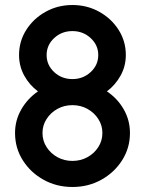

<svg xmlns="http://www.w3.org/2000/svg" viewBox="-20 -733 578 766"><path d="M269 13Q205.5 13 153.5 -16Q101.5 -45 70.8 -93.8Q40 -142.5 40 -202.5Q40 -253 65 -296.5Q90 -340 131.5 -368.5Q97.5 -393.5 76.8 -431.2Q56 -469 56 -513.5Q56 -568.5 84.8 -613.8Q113.5 -659 162 -686Q210.5 -713 269 -713Q327.5 -713 376 -686Q424.5 -659 453.2 -613.8Q482 -568.5 482 -513.5Q482 -469 461 -431.2Q440 -393.5 406.5 -368.5Q449 -340 473.8 -296.5Q498.5 -253 498.5 -202.5Q498.5 -143 467.5 -94Q436.5 -45 384.5 -16Q332.5 13 269 13ZM269 -417.5Q311.5 -417.5 341.8 -445.5Q372 -473.5 372 -513.5Q372 -553 341.8 -581Q311.5 -609 269 -609Q226 -609 196 -581Q166 -553 166 -513.5Q166 -473.5 196 -445.5Q226 -417.5 269 -417.5ZM269 -91Q302 -91 329 -106Q356 -121 372.2 -146.2Q388.5 -171.5 388.5 -202.5Q388.5 -233 372.2 -258.2Q356 -283.5 329 -298.5Q302 -313.5 269 -313.5Q236 -313.5 209 -298.5Q182 -283.5 165.8 -258.2Q149.5 -233 149.5 -202.5Q149.5 -171.5 165.8 -146.2Q182 -121 209 -106Q236 -91 269 -91Z"/></svg>

Font: Urbanist SemiBold
Style: Regular
Weight: 600
Designer: Corey Hu
Foundry: Corey Hu
Version: Version 1.321; ttfautohint (v1.8.4.7-5d5b)